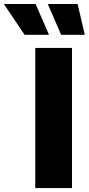

<svg xmlns="http://www.w3.org/2000/svg" viewBox="-130 -949 448 969"><path d="M233.4 0H47.9V-707H233.4ZM-110.4 -928.7H49.8L117.2 -773.4H-5.9ZM111.3 -928.7H261.7L297.9 -773.4H178.7Z"/></svg>

Font: Pretendard JP Black
Style: Regular
Weight: 900
Designer: Base glyphs from Inter by Rasmus Andersson; Hangeul glyphs from Noto Sans CJK(Source Han Sans) by Jang Soo-young and Kan
Foundry: Kil Hyung-jin
Version: Version 1.309